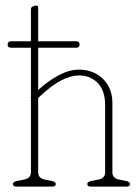

<svg xmlns="http://www.w3.org/2000/svg" viewBox="-20 -694 517 714"><path d="M8.5 -528Q8.5 -540.5 21 -540.5H95V-658Q95 -668 102 -670L112.5 -673.5Q113 -673.5 113.8 -673.2Q114.5 -673 115 -673Q122 -673 122 -665.5V-540.5H263.5Q276 -540.5 276 -528.5Q276 -516.5 263.5 -516.5H122V-359.5Q161 -394.5 199.5 -414.8Q238 -435 274 -435Q327.5 -435 362.8 -400.8Q398 -366.5 398 -310V-53Q398 -31 424 -26L447 -21.5Q463.5 -18.5 463.5 -9.5Q463.5 0 449 0H318.5Q304.5 0 304.5 -9.5Q304.5 -18.5 321.5 -21.5L345 -26Q371 -31 371 -53V-302.5Q371 -356.5 343.8 -385Q316.5 -413.5 273.5 -413.5Q243.5 -413.5 208 -395.2Q172.5 -377 131.5 -338.5L122 -329.5V-53Q122 -30.5 148 -26L170.5 -21.5Q187.5 -18.5 187.5 -9.5Q187.5 0 173 0H42.5Q28 0 28 -9.5Q28 -18.5 45 -21.5L68.5 -26Q95 -31 95 -53V-329.5L93 -331.5L95 -333.5V-516.5H21Q8.5 -516.5 8.5 -528Z"/></svg>

Font: Fraunces 144pt S100 Thin
Style: Regular
Weight: 100
Version: Version 1.000; ttfautohint (v1.8.3)